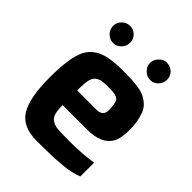

<svg xmlns="http://www.w3.org/2000/svg" viewBox="-206 -823 936 936"><g transform="rotate(45 262.5 -354.5)"><path d="M79 -655Q79 -679 96 -696Q114 -714 138 -714Q162 -714 179 -697Q196 -680 196 -656Q196 -631 179 -614Q162 -596 138 -596Q114 -596 96 -614Q79 -631 79 -655ZM334 -655Q334 -679 352 -696Q369 -714 387 -714Q405 -714 416 -709Q426 -704 434 -697Q451 -680 451 -656Q451 -631 434 -614Q417 -596 393 -596Q369 -596 352 -614Q334 -631 334 -655ZM181 -529Q216 -535 261 -535Q306 -535 331 -534Q356 -532 382 -528Q407 -523 423 -514Q439 -506 454 -492Q469 -477 477 -457Q495 -412 495 -354Q495 -295 478 -265Q445 -208 347 -208H178Q178 -173 184 -152Q190 -131 206 -122Q222 -112 239.5 -109.5Q257 -107 335 -107Q413 -107 485 -118V-23Q440 -6 394 -2Q349 2 332 3Q315 4 290 4Q257 5 213 5Q114 5 76 -57Q38 -119 38 -258Q38 -398 68 -456Q99 -515 181 -529ZM311 -309Q355 -309 355 -349Q355 -399 342 -414Q328 -428 287 -428Q246 -428 230 -426Q215 -423 200 -412Q186 -400 182 -377Q178 -354 178 -334V-309Z"/></g></svg>

Font: Mina
Style: Bold
Weight: 700
Version: Version 1.000